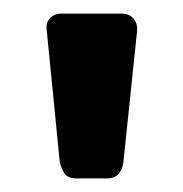

<svg xmlns="http://www.w3.org/2000/svg" viewBox="-20 -730 270 283"><path d="M93 -467Q80 -467 75 -474.5Q70 -482 68 -492L49 -684Q47 -696 53.5 -703Q60 -710 71 -710H159Q170 -710 176.5 -703Q183 -696 182 -684L162 -492Q161 -482 155.5 -474.5Q150 -467 137 -467Z"/></svg>

Font: Rubik Medium
Style: Regular
Weight: 500
Designer: Hubert and Fischer
Foundry: Hubert and Fischer
Version: Version 2.300; ttfautohint (v1.8.4.7-5d5b);gftools[0.9.30]